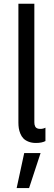

<svg xmlns="http://www.w3.org/2000/svg" viewBox="-20 -747 286 1009"><path d="M169 4.3Q146.7 4.3 129.8 -2.5Q112.9 -9.2 103 -19.5Q93 -29.8 87 -44.6Q81 -59.3 78.8 -73.2Q76.7 -87 76.7 -103V-727.3H160.5V-104.4Q160.5 -97.7 161.4 -92.7Q162.3 -87.7 165.1 -81.9Q168 -76 174.7 -72.8Q181.5 -69.6 191.8 -69.6Q207 -69.6 218.8 -76V-5.7Q199.9 4.3 169 4.3ZM67.5 241.5 107.2 57.5H193.2L132.8 241.5Z"/></svg>

Font: TID UI
Style: Regular
Weight: 400
Designer: The TID Project Authors
Foundry: Bakken & Bæck
Version: Version 1.001;hotconv 1.0.109;makeotfexe 2.5.65596